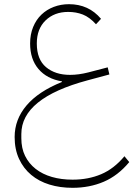

<svg xmlns="http://www.w3.org/2000/svg" viewBox="-20 -594 638 918"><path d="M327 304Q267 304 216.5 288.5Q166 273 129 242Q92 211 71 165.5Q50 120 50 61Q50 -23 107 -90Q164 -157 276 -202V-205Q204 -217 164 -264Q124 -311 124 -386Q124 -430 138.5 -465Q153 -500 178 -524Q203 -548 237 -561Q271 -574 310 -574Q404 -574 463 -504L439 -478Q408 -512 376 -524.5Q344 -537 306 -537Q240 -537 198 -496.5Q156 -456 156 -386Q156 -310 200 -273Q244 -236 315 -236Q356 -236 403 -248L495 -272L503 -238L399 -210Q82 -125 82 47V67Q82 115 100 151.5Q118 188 150.5 213.5Q183 239 228 252Q273 265 327 265Q402 265 463.5 239Q525 213 575 153L598 181Q544 246 476 275Q408 304 327 304Z"/></svg>

Font: IBM Plex Sans Arabic ExtLt
Style: Regular
Weight: 200
Designer: Mike Abbink, Paul van der Laan, Pieter van Rosmalen, Wael Morcos, Khajak Apelian
Foundry: Bold Monday
Version: Version 1.2